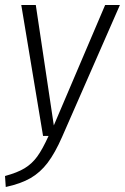

<svg xmlns="http://www.w3.org/2000/svg" viewBox="-32 -543 499 767"><path d="M216 4Q188 68 158.5 107Q129 146 90 168.5Q51 191 -9 204L-12 160Q37 147 66.5 129Q96 111 117 82Q138 53 162 0H140L53 -523H111L183 -42L388 -523H447Z"/></svg>

Font: Fira Sans Condensed Light
Style: Italic
Weight: 300
Width: 3
Italic angle: -8°
Designer: Carrois Corporate & Edenspiekermann AG
Foundry: Carrois Corporate GbR & Edenspiekermann AG
Version: Version 4.203